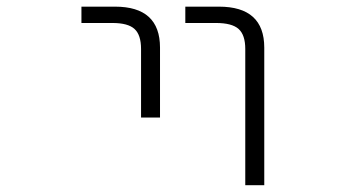

<svg xmlns="http://www.w3.org/2000/svg" viewBox="-20 -542 1040 563"><path d="M218.8 -474.6V-522.5H317.4Q449.2 -522.5 449.2 -402.3V-197.3H393.6V-398.4Q393.6 -439.5 374.5 -457Q355.5 -474.6 309.6 -474.6ZM523.4 -474.6V-522.5H622.1Q754.9 -522.5 754.9 -402.3V1H699.2V-398.4Q699.2 -439.5 679.7 -457Q660.2 -474.6 613.3 -474.6Z"/></svg>

Font: GenEi Gothic M Light
Style: Regular
Weight: 300
Designer: o_tamon (Modified); [Source Han Sans]
Ryoko NISHIZUKA  (kana & ideographs); Paul D. Hunt (Latin, Greek & Cyrillic); Wenl
Version: Version 1.1a;Original Version 1.004